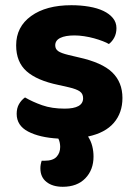

<svg xmlns="http://www.w3.org/2000/svg" viewBox="-20 -517 523 737"><path d="M450 -141Q450 -84 417 -45.5Q384 -7 318 7Q329 24 334 43.5Q339 63 339 84Q339 135 307.5 167.5Q276 200 221 200Q182 200 158.5 181.5Q135 163 135 129Q135 115 140 100H151Q183 100 197 85Q211 70 211 47Q211 40 209.5 31.5Q208 23 204 15Q132 11 88 -12Q44 -35 44 -80Q44 -102 53 -117.5Q62 -133 76 -143Q105 -126 142 -113Q179 -100 228 -100Q299 -100 299 -140Q299 -157 286.5 -166Q274 -175 244 -182L204 -191Q122 -208 82 -243.5Q42 -279 42 -343Q42 -414 99.5 -455.5Q157 -497 254 -497Q290 -497 322 -491.5Q354 -486 377 -475Q400 -464 413.5 -447.5Q427 -431 427 -409Q427 -389 419 -373.5Q411 -358 398 -348Q390 -353 374.5 -359Q359 -365 341 -370Q323 -375 303 -378Q283 -381 266 -381Q231 -381 211.5 -371.5Q192 -362 192 -343Q192 -329 203 -321Q214 -313 243 -306L281 -297Q372 -277 411 -239Q450 -201 450 -141Z"/></svg>

Font: Baloo Bhai 2
Style: Bold
Weight: 700
Designer: Supriya Tembe, Noopur Datye and Ek Type
Foundry: Ek Type
Version: Version 1.640;PS 1.000;hotconv 16.6.51;makeotf.lib2.5.65220;